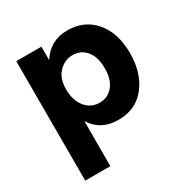

<svg xmlns="http://www.w3.org/2000/svg" viewBox="-161 -646 934 966"><g transform="rotate(-30 305.5 -163.0)"><path d="M320 -116Q368 -116 398 -152.5Q428 -189 428 -252Q428 -321 397.5 -356.5Q367 -392 320 -392Q274 -392 240 -357Q206 -322 206 -259Q206 -194 238 -155Q270 -116 320 -116ZM206 -507V-429Q259 -513 359 -513Q457 -513 516.5 -443.5Q576 -374 576 -255Q576 -142 518.5 -68Q461 6 359 6Q256 6 206 -75V187H60V-507Z"/></g></svg>

Font: Hind Bold
Style: Regular
Weight: 700
Designer: Manushi Parikh, Satya Rajpurohit
Foundry: Indian Type Foundry
Version: Version 1.201;PS 1.0;hotconv 1.0.78;makeotf.lib2.5.61930; tt